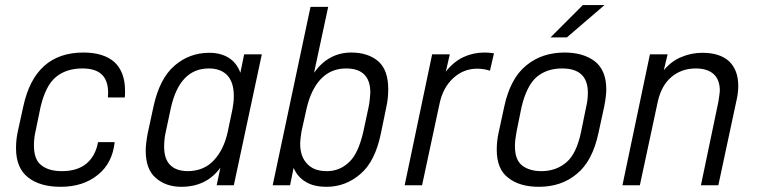

<svg xmlns="http://www.w3.org/2000/svg" viewBox="-20 -717 2929 743"><path d="M42 -143.6Q42 -176.8 48.8 -208L70.3 -305.7Q115.2 -513.7 302.7 -513.7Q380.9 -513.7 422.9 -476.6Q463.9 -438.5 463.9 -365.2Q463.9 -345.7 462.9 -339.8H397.5L398.4 -357.4Q398.4 -405.3 374 -428.7Q349.6 -452.1 298.8 -452.1Q236.3 -452.1 196.3 -418.9Q156.2 -385.7 136.7 -301.8L118.2 -211.9Q111.3 -183.6 111.3 -154.3Q111.3 -98.6 140.6 -77.1Q168.9 -54.7 219.7 -54.7Q279.3 -54.7 314.5 -84Q349.6 -113.3 359.4 -167H423.8Q415 -85.9 359.4 -41Q302.7 5.9 214.8 5.9Q134.8 5.9 88.9 -30.3Q42 -66.4 42 -143.6Z M543.9 -133.8Q543.9 -160.2 551.8 -202.1L574.2 -305.7Q597.7 -413.1 655.3 -462.9Q712.9 -512.7 790 -512.7Q834 -512.7 865.2 -493.2Q895.5 -474.6 910.2 -435.5L924.8 -506.8H993.2L884.8 0H818.4L833 -68.4Q779.3 5.9 681.6 5.9Q622.1 5.9 583 -28.3Q543.9 -61.5 543.9 -133.8ZM861.3 -207 879.9 -295.9Q884.8 -322.3 884.8 -345.7Q884.8 -396.5 861.3 -423.8Q835.9 -452.1 788.1 -452.1Q675.8 -452.1 641.6 -300.8L621.1 -205.1Q615.2 -179.7 615.2 -149.4Q615.2 -56.6 705.1 -54.7Q768.6 -54.7 807.6 -96.7Q846.7 -138.7 861.3 -207Z M1116.2 -67.4 1102.5 0H1035.2L1181.6 -690.4H1250L1195.3 -435.5Q1251 -513.7 1339.8 -513.7Q1404.3 -513.7 1444.3 -479.5Q1482.4 -445.3 1482.4 -372.1Q1482.4 -336.9 1475.6 -305.7L1454.1 -201.2Q1431.6 -91.8 1375 -43.9Q1317.4 5.9 1244.1 5.9Q1194.3 5.9 1164.1 -12.7Q1131.8 -31.2 1116.2 -67.4ZM1385.7 -206.1 1406.2 -301.8Q1411.1 -324.2 1413.1 -358.4Q1413.1 -452.1 1319.3 -452.1Q1259.8 -452.1 1220.7 -410.2Q1182.6 -369.1 1166 -294.9L1146.5 -207Q1141.6 -175.8 1141.6 -161.1Q1141.6 -111.3 1168 -84Q1193.4 -54.7 1245.1 -54.7Q1294.9 -54.7 1331.1 -89.8Q1366.2 -122.1 1385.7 -206.1Z M1652.3 -506.8H1720.7L1705.1 -439.5Q1734.4 -477.5 1773.4 -496.1Q1811.5 -513.7 1854.5 -513.7Q1873 -513.7 1891.6 -510.7L1876 -443.4Q1852.5 -451.2 1826.2 -451.2Q1773.4 -451.2 1733.4 -414.1Q1693.4 -377 1680.7 -314.5L1613.3 0H1545.9Z M1902.3 -137.7Q1902.3 -170.9 1909.2 -202.1L1931.6 -305.7Q1955.1 -414.1 2016.6 -463.9Q2077.1 -513.7 2165 -513.7Q2237.3 -513.7 2282.2 -479.5Q2326.2 -444.3 2326.2 -371.1Q2326.2 -346.7 2318.4 -305.7L2295.9 -202.1Q2272.5 -92.8 2211.9 -43.9Q2152.3 5.9 2065.4 5.9Q1990.2 5.9 1946.3 -29.3Q1902.3 -62.5 1902.3 -137.7ZM2228.5 -206.1 2248 -301.8Q2254.9 -330.1 2254.9 -358.4Q2254.9 -452.1 2155.3 -452.1Q2095.7 -452.1 2056.6 -418.9Q2017.6 -384.8 1998 -301.8L1978.5 -205.1Q1972.7 -173.8 1972.7 -151.4Q1972.7 -98.6 2000 -77.1Q2028.3 -54.7 2075.2 -54.7Q2131.8 -54.7 2171.9 -88.9Q2210.9 -122.1 2228.5 -206.1ZM2235.4 -697.3H2319.3L2173.8 -572.3H2110.4Z M2495.1 -506.8H2563.5L2548.8 -445.3Q2578.1 -480.5 2616.2 -496.1Q2655.3 -512.7 2698.2 -512.7Q2765.6 -512.7 2801.8 -479.5Q2836.9 -445.3 2836.9 -384.8Q2836.9 -359.4 2831.1 -333L2759.8 0H2692.4L2759.8 -322.3Q2764.6 -351.6 2765.6 -365.2Q2765.6 -409.2 2741.2 -430.7Q2716.8 -452.1 2672.9 -452.1Q2617.2 -452.1 2578.1 -418.9Q2539.1 -385.7 2525.4 -323.2L2456.1 0H2388.7Z"/></svg>

Font: Dinish
Style: Italic
Weight: 400
Italic angle: -12°
Designer: Bert Driehuis
Foundry: Playbeing
Version: Version 3.002; git-62d0f29-release